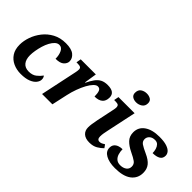

<svg xmlns="http://www.w3.org/2000/svg" viewBox="-19 -1372 1985 1985"><g transform="rotate(45 973.5 -380.0)"><path d="M261 10Q201 10 150.5 -13Q100 -36 70 -81.5Q40 -127 40 -197Q40 -253 61 -313.5Q82 -374 123.5 -427Q165 -480 226.5 -513Q288 -546 369 -546Q452 -546 490 -514.5Q528 -483 528 -440Q528 -409 500 -382.5Q472 -356 406 -356Q406 -409 387.5 -447.5Q369 -486 333 -486Q307 -486 285.5 -466Q264 -446 246.5 -413.5Q229 -381 217.5 -342Q206 -303 199.5 -264.5Q193 -226 193 -195Q193 -134 221 -100Q249 -66 303 -66Q356 -66 389 -92Q422 -118 443 -148Q449 -142 453.5 -130.5Q458 -119 458 -104Q458 -78 437.5 -51.5Q417 -25 373.5 -7.5Q330 10 261 10Z M650 -402Q652 -410 654 -424Q656 -438 656 -448Q656 -467 644 -475Q632 -483 603 -483H585L594 -536H815L794 -399H799Q822 -447 846 -480Q870 -513 901.5 -529.5Q933 -546 980 -546Q1085 -546 1085 -468Q1085 -416 1054.5 -390.5Q1024 -365 967 -365Q967 -411 957 -437.5Q947 -464 918 -464Q897 -464 873 -439.5Q849 -415 826.5 -373.5Q804 -332 785 -280Q766 -228 754 -173L716 0H565Z M1313 -626Q1280 -626 1257.5 -641.5Q1235 -657 1235 -688Q1235 -732 1263 -751Q1291 -770 1328 -770Q1360 -770 1384 -755.5Q1408 -741 1408 -707Q1408 -666 1378.5 -646Q1349 -626 1313 -626ZM1264 10Q1207 10 1176 -17.5Q1145 -45 1145 -93Q1145 -114 1149 -144Q1153 -174 1161 -212L1200 -398Q1203 -411 1205 -424Q1207 -437 1207 -441Q1207 -468 1195 -475.5Q1183 -483 1154 -483H1136L1146 -536H1382L1313 -211Q1307 -184 1303 -160Q1299 -136 1299 -115Q1299 -70 1334 -70Q1350 -70 1363 -76Q1376 -82 1393 -93L1417 -59Q1393 -34 1356 -12Q1319 10 1264 10Z M1639 10Q1554 10 1502 -19Q1450 -48 1450 -100Q1450 -131 1465.5 -149.5Q1481 -168 1506 -176.5Q1531 -185 1557 -185Q1557 -150 1566.5 -119Q1576 -88 1598 -69Q1620 -50 1656 -50Q1697 -50 1724.5 -69.5Q1752 -89 1752 -125Q1752 -160 1725 -180Q1698 -200 1639 -228Q1581 -256 1546 -292.5Q1511 -329 1511 -387Q1511 -461 1571.5 -503.5Q1632 -546 1737 -546Q1805 -546 1845 -532.5Q1885 -519 1902.5 -498Q1920 -477 1920 -452Q1920 -412 1889 -394Q1858 -376 1805 -376Q1805 -403 1797.5 -429Q1790 -455 1773.5 -472.5Q1757 -490 1728 -490Q1689 -490 1666.5 -469.5Q1644 -449 1644 -420Q1644 -387 1671.5 -368Q1699 -349 1757 -323Q1822 -294 1852 -257Q1882 -220 1882 -164Q1882 -83 1820.5 -36.5Q1759 10 1639 10Z"/></g></svg>

Font: Noto Serif
Style: Bold Italic
Weight: 700
Italic angle: -12°
Designer: Monotype Design Team
Foundry: Monotype Imaging Inc.
Version: Version 2.013